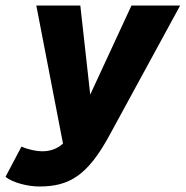

<svg xmlns="http://www.w3.org/2000/svg" viewBox="-84 -490 675 698"><path d="M59 188C168 188 235 148 315 0L571 -470H394L244 -146L208 -470H48L145 32C124 51 99 60 69 60C49 60 19 54 -6 43L-64 153C-38 174 17 188 59 188Z"/></svg>

Font: Celebes ExtraBold
Style: Italic
Weight: 800
Italic angle: -10°
Designer: Anugrah Pasau
Foundry: Lafontype
Version: Version 1.000